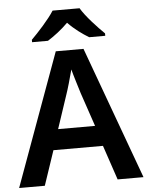

<svg xmlns="http://www.w3.org/2000/svg" viewBox="-61 -986 795 1035"><g transform="rotate(-5 336.5 -468.5)"><path d="M409 -937H263C235 -892 175 -827 138 -790V-777H224C259 -799 299 -829 335 -865C369 -829 412 -798 447 -777H534V-790C497 -826 435 -892 409 -937ZM533 0H673L411 -717H261L0 0H139L202 -187H470ZM375 -481 437 -298H237L298 -481C306 -503 326 -572 336 -612C345 -577 367 -508 375 -481Z"/></g></svg>

Font: Noto Sans Thaana SemiBold
Style: Regular
Weight: 600
Designer: David Williams
Foundry: Google Inc.
Version: Version 3.001